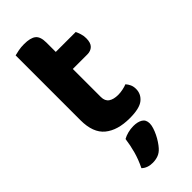

<svg xmlns="http://www.w3.org/2000/svg" viewBox="-274 -649 940 940"><g transform="rotate(-45 196.0 -179.5)"><path d="M209 -159Q209 -131 227 -118.5Q245 -106 277 -106Q292 -106 309 -109.5Q326 -113 338 -118Q347 -108 353 -95Q359 -82 359 -65Q359 -30 331.5 -7.5Q304 15 236 15Q152 15 105 -23.5Q58 -62 58 -149V-598Q69 -601 87 -604.5Q105 -608 126 -608Q170 -608 189.5 -592.5Q209 -577 209 -536V-471H347Q352 -461 357 -445.5Q362 -430 362 -413Q362 -381 347.5 -367Q333 -353 310 -353H209ZM232 219Q217 236 199 242.5Q181 249 161 249Q125 249 103 228Q123 187 133.5 148.5Q144 110 149 72Q163 64 182 59Q201 54 221 54Q250 54 268.5 65Q287 76 287 102Q287 114 282 130Q277 146 269 162.5Q261 179 251 194Q241 209 232 219Z"/></g></svg>

Font: Baloo 2
Style: Bold
Weight: 700
Designer: Sarang Kulkarni and Ek Type
Foundry: Ek Type
Version: Version 1.640;hotconv 1.0.111;makeotfexe 2.5.65597; ttfautoh